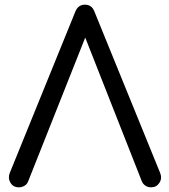

<svg xmlns="http://www.w3.org/2000/svg" viewBox="-20 -801 722 821"><path d="M61 0Q36 0 24.5 -20Q13 -40 22 -62L302 -751Q314 -781 343 -781Q373 -781 384 -751L665 -61Q674 -38 661.5 -19Q649 0 626 0Q613 0 602 -7Q591 -14 586 -27L330 -677H359L101 -27Q96 -13 84.5 -6.5Q73 0 61 0Z"/></svg>

Font: Comfortaa Medium
Style: Regular
Weight: 500
Designer: Johan Aakerlund
Foundry: Johan Aakerlund
Version: Version 3.104; ttfautohint (v1.8.1.43-b0c9)